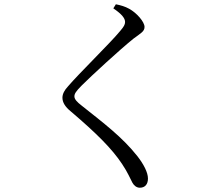

<svg xmlns="http://www.w3.org/2000/svg" viewBox="-20 -817 1040 898"><path d="M565 -714C565 -702 559 -692 542 -672C496 -616 348 -472 298 -413C282 -396 272 -378 272 -360C272 -338 285 -317 311 -296C432 -193 504 -121 551 -50C579 -8 588 17 599 37C606 50 618 61 634 61C659 61 672 44 672 18C672 -11 651 -50 623 -86C552 -176 465 -241 362 -323C340 -340 328 -353 328 -366C328 -378 334 -389 363 -418C405 -460 537 -582 604 -636C639 -662 656 -670 656 -691C656 -715 619 -757 584 -776C564 -787 546 -792 522 -797L510 -778C551 -750 565 -731 565 -714Z"/></svg>

Font: Source Han Serif K
Style: Regular
Weight: 400
Designer: Ryoko NISHIZUKA 西塚涼子 (kana & ideographs); Frank Grießhammer (Latin, Greek & Cyrillic); Wenlong ZHANG 张文龙 (bopomofo); San
Foundry: Adobe Systems Incorporated
Version: Version 1.001;PS 1.001;hotconv 16.6.54;makeotf.lib2.5.65590